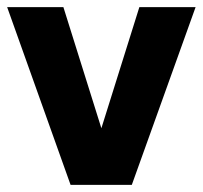

<svg xmlns="http://www.w3.org/2000/svg" viewBox="-20 -516 566 536"><path d="M177 0 0 -496H157L263 -158L369 -496H526L348 0Z"/></svg>

Font: Atkinson Hyperlegible Pro
Style: Bold
Weight: 700
Designer: Elliott Scott, Megan Eiswerth, Linus Boman, Theodore Petrosky, Jacob Perez
Foundry: Braille Institute
Version: Version 1.5.1